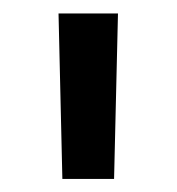

<svg xmlns="http://www.w3.org/2000/svg" viewBox="-20 -743 267 290"><path d="M74.2 -472.7H152.3L158.2 -722.7H68.4Z"/></svg>

Font: Giphurs
Style: Regular
Weight: 400
Version: Version 2.010